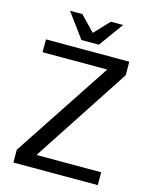

<svg xmlns="http://www.w3.org/2000/svg" viewBox="-129 -970 839 1055"><g transform="rotate(15 290.0 -443.0)"><path d="M531 -73V0H51V-73L417 -627H49V-700H523V-623L163 -73ZM136 -886H206L288 -801L368 -886H438L337 -747H238Z"/></g></svg>

Font: Krub Medium
Style: Regular
Weight: 500
Designer: Ekaluck Peanpanawate
Foundry: Cadson Demak Co.,Ltd.
Version: Version 1.000; ttfautohint (v1.6)